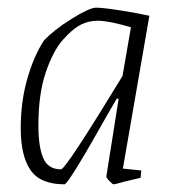

<svg xmlns="http://www.w3.org/2000/svg" viewBox="-20 -471 453 500"><path d="M300 -32 348 -27 346 -8 304 2Q280 9 276 9Q273 9 264.5 0Q256 -9 257 -12L289 -214H284L263 -178Q158 9 148 9Q85 9 59.5 -28Q34 -65 34 -137Q34 -206 51 -265.5Q68 -325 94 -365Q120 -393 166.5 -422Q213 -451 230 -451Q248 -451 292.5 -444Q337 -437 369 -430ZM299 -273 321 -400Q263 -417 235 -417Q211 -417 191 -407Q169 -396 143.5 -367Q118 -338 99 -282Q80 -226 80 -144Q80 -89 92.5 -59.5Q105 -30 139 -30Q151 -30 299 -273Z"/></svg>

Font: Grenze ExtraLight
Style: Italic
Weight: 275
Italic angle: -10°
Designer: Renata Polastri
Foundry: Omnibus-Type
Version: Version 1.002; ttfautohint (v1.8)